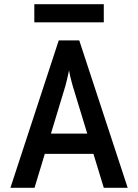

<svg xmlns="http://www.w3.org/2000/svg" viewBox="-20 -892 656 912"><path d="M29.5 0 259 -700H356.5L586.5 0H473L325.5 -483.5Q323.5 -490.5 320 -503.8Q316.5 -517 313 -531.5Q309.5 -546 308 -557.5Q305.5 -546 302.2 -531.5Q299 -517 295.8 -503.8Q292.5 -490.5 290.5 -483.5L144 0ZM167 -161 196.5 -257.5H419.5L449 -161ZM143 -786V-872H473V-786Z"/></svg>

Font: Overpass Mono SemiBold
Style: Regular
Weight: 600
Monospace: yes
Designer: Delve Withrington, Dave Bailey
Foundry: Delve Fonts LLC
Version: Version 4.000